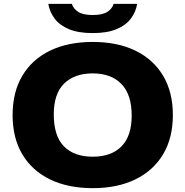

<svg xmlns="http://www.w3.org/2000/svg" viewBox="-20 -968 964 998"><path d="M462 10Q334 10 240.5 -35.2Q147 -80.5 96.2 -165.5Q45.5 -250.5 45.5 -370Q45.5 -489.5 96.2 -574.5Q147 -659.5 240.2 -704.8Q333.5 -750 462 -750Q591 -750 684.2 -704.5Q777.5 -659 828 -574Q878.5 -489 878.5 -370Q878.5 -251 827.8 -166Q777 -81 683.5 -35.5Q590 10 462 10ZM462 -153.5Q559 -153.5 611.8 -207.5Q664.5 -261.5 664.5 -366.5Q664.5 -477 610.8 -531.8Q557 -586.5 462 -586.5Q367 -586.5 313.2 -533.5Q259.5 -480.5 259.5 -373.5Q259.5 -261.5 312.2 -207.5Q365 -153.5 462 -153.5ZM462 -796Q387.5 -796 338.8 -816.2Q290 -836.5 264 -871.2Q238 -906 231 -948H353.5Q361 -923 386.2 -906.5Q411.5 -890 462 -890Q513 -890 538.2 -906.5Q563.5 -923 570.5 -948H693Q686 -905.5 660 -871Q634 -836.5 585.2 -816.2Q536.5 -796 462 -796Z"/></svg>

Font: Encode Sans Exp XBd
Style: Regular
Weight: 800
Width: 7
Designer: Multiple Designers
Foundry: Impallari Type
Version: Version 3.002; ttfautohint (v1.8.3) -l 8 -r 50 -G 200 -x 14 